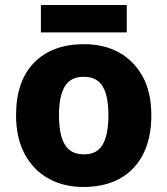

<svg xmlns="http://www.w3.org/2000/svg" viewBox="-20 -735 667 765"><path d="M583 -276Q583 -184 550 -120Q517 -56 456.5 -23Q396 10 312 10Q234 10 173.5 -23.5Q113 -57 78.5 -121Q44 -185 44 -276Q44 -412 116 -485.5Q188 -559 315 -559Q394 -559 454 -526Q514 -493 548.5 -430Q583 -367 583 -276ZM215 -276Q215 -225 225 -190Q235 -155 257 -137.5Q279 -120 314 -120Q350 -120 371 -137.5Q392 -155 402 -190Q412 -225 412 -275Q412 -327 402 -361Q392 -395 370.5 -412Q349 -429 313 -429Q261 -429 238 -390.5Q215 -352 215 -276ZM485 -715V-606H143V-715Z"/></svg>

Font: Noto Sans Cham ExtraBold
Style: Regular
Weight: 800
Version: Version 2.002